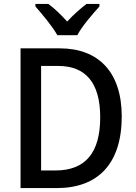

<svg xmlns="http://www.w3.org/2000/svg" viewBox="-20 -961 697 981"><path d="M273 -781H375C398 -826 454 -890 488 -928V-941H422C388 -915 358 -888 323 -851C292 -886 258 -918 227 -941H161V-928C196 -888 249 -825 273 -781ZM602 -366C602 -593 483 -714 285 -714H85V0H270C480 0 602 -124 602 -366ZM492 -362C492 -181 417 -90 263 -90H190V-624H278C416 -624 492 -540 492 -362Z"/></svg>

Font: Noto Sans Khmer UI SemiCondensed Medium
Style: Regular
Weight: 500
Width: 4
Designer: Danh Hong and the Monotype Design Team
Foundry: Monotype Imaging Inc.
Version: Version 2.002